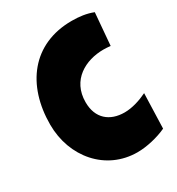

<svg xmlns="http://www.w3.org/2000/svg" viewBox="-169 -800 852 923"><g transform="rotate(-30 256.5 -339.0)"><path d="M27.8 -311C27.8 -131.8 150.4 13.7 326.2 13.7C376.5 13.7 440.4 -1 488.3 -23.4L494.6 -216.8C455.6 -197.8 409.7 -183.1 367.7 -183.1C286.1 -183.1 229 -229.5 229 -319.3C229 -443.4 330.6 -496.1 429.7 -496.1C442.4 -496.1 455.6 -495.1 468.8 -493.7L483.9 -672.4C447.3 -687 407.2 -691.9 366.7 -691.9C147.9 -691.9 27.8 -530.3 27.8 -311Z"/></g></svg>

Font: Luckiest Guy
Style: Regular
Weight: 400
Designer: Astigmatic (AOETI)
Foundry: Astigmatic (AOETI)
Version: Version 1.001